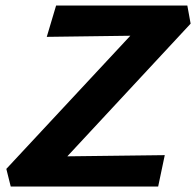

<svg xmlns="http://www.w3.org/2000/svg" viewBox="-20 -678 713 698"><path d="M19 0 3 -64 545 -646 598 -550 150 -544 184 -658H661L673 -592L134 -12L88 -108L579 -114L555 0Z"/></svg>

Font: Ysabeau Infant ExtraBold
Style: Italic
Weight: 800
Italic angle: -12°
Designer: Christian Thalmann (Catharsis Fonts)
Version: Version 2.001;gftools[0.9.30]; featfreeze: ss01,ss02,lnum